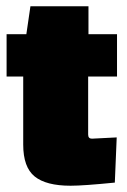

<svg xmlns="http://www.w3.org/2000/svg" viewBox="-20 -582 406 612"><path d="M205 10Q127 10 90.5 -19.5Q54 -49 54 -121V-338H1V-473H64L77 -562H262V-473H353V-338H261V-153Q261 -140 273 -140Q274 -140 352 -144L346 0Q246 10 205 10Z"/></svg>

Font: Passion One
Style: Bold
Weight: 700
Designer: Alejandro Lo Celso
Foundry: Fontstage
Version: Version 1.002